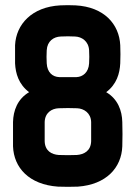

<svg xmlns="http://www.w3.org/2000/svg" viewBox="-20 -726 530 752"><path d="M337 -248V-173C336 -135 309 -121 281 -119C269 -118 224 -118 210 -119C182 -121 156 -135 155 -173V-248C156 -284 182 -301 210 -302C224 -303 269 -303 282 -302C308 -301 336 -284 337 -248ZM31 -153C34 -69 94 -3 207 5C220 6 273 6 285 5C396 -3 456 -69 459 -153C460 -170 460 -231 459 -248C458 -292 442 -338 396 -365C437 -396 449 -438 451 -478C452 -491 452 -536 451 -549C447 -631 388 -699 276 -705C257 -706 235 -706 216 -705C105 -699 43 -631 39 -549V-478C41 -438 53 -396 94 -365C48 -338 32 -292 31 -248ZM163 -478C162 -490 162 -517 163 -529C165 -565 190 -582 218 -583C237 -584 255 -584 274 -583C300 -582 327 -565 329 -529C330 -518 330 -489 329 -478C327 -442 304 -425 280 -424H212C186 -425 165 -442 163 -478Z"/></svg>

Font: Fervojo
Style: Bold
Weight: 700
Designer: kohakuno
Version: ver.1.0